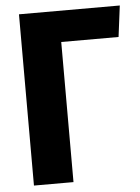

<svg xmlns="http://www.w3.org/2000/svg" viewBox="-51 -734 565 774"><g transform="rotate(-5 231.5 -346.5)"><path d="M447 -567H215V0H55V-693H463Z"/></g></svg>

Font: Fira Sans Condensed
Style: Bold
Weight: 700
Width: 3
Designer: bBox Type GmbH & Carrois Corporate GbR & Edenspiekermann AG
Foundry: bBox Type GmbH & Carrois Corporate GbR & Edenspiekermann AG
Version: Version 4.301